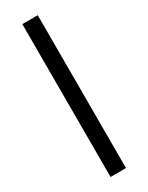

<svg xmlns="http://www.w3.org/2000/svg" viewBox="-233 -835 757 980"><g transform="rotate(-30 145.5 -344.5)"><path d="M191 -795C191 -795 100 -795 100 -795C100 -795 100 106 100 106C100 106 191 106 191 106C191 106 191 -795 191 -795Z"/></g></svg>

Font: Girnar Poppins
Style: Regular
Weight: 500
Designer: Ninad Kale (Devanagari), Jonny Pinhorn (Latin)
Foundry: Indian Type Foundry
Version: ""